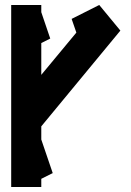

<svg xmlns="http://www.w3.org/2000/svg" viewBox="-20 -752 527 772"><path d="M25 -732H136H146V-703L182 -597L146 -579V-451L287 -621L268 -676L379 -732L464 -629L146 -244V-191L192 -56L146 -33V0H81H25V-676Z"/></svg>

Font: PatchSerif
Style: Regular
Weight: 400
Version: Version 1.1